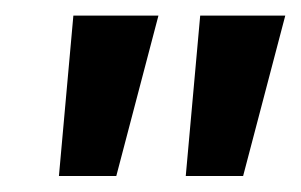

<svg xmlns="http://www.w3.org/2000/svg" viewBox="-20 -720 386 246"><path d="M55.5 -494.5 74 -700H183L129 -494.5ZM218 -494.5 236.5 -700H345.5L291.5 -494.5Z"/></svg>

Font: Cabin Condensed SemiBold
Style: Italic
Weight: 600
Width: 3
Italic angle: -10°
Designer: Pablo Impallari
Foundry: Pablo Impallari. http://www.impallari.com Igino Marini. http://www.ikern.com
Version: Version 3.001; ttfautohint (v1.8.3)